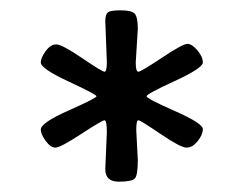

<svg xmlns="http://www.w3.org/2000/svg" viewBox="-20 -634 471 372"><path d="M184 -306C184 -290 192.7 -282 210 -282C227.3 -282 237.8 -284.2 241.5 -288.5C245.2 -292.8 247 -304.7 247 -324L244 -382C244 -394.7 245.3 -401 248 -401C250.7 -401 265 -392.2 291 -374.5C317 -356.8 333.8 -348 341.5 -348C349.2 -348 356.3 -352.2 363 -360.5C369.7 -368.8 373 -376.7 373 -384C373 -391.3 354.8 -403 318.5 -419C282.2 -435 264 -444.5 264 -447.5C264 -450.5 282.2 -460.3 318.5 -477C354.8 -493.7 373 -505.7 373 -513C373 -520.3 369.5 -528.2 362.5 -536.5C355.5 -544.8 349 -549 343 -549C337 -549 320.5 -540 293.5 -522C266.5 -504 251.3 -495 248 -495C244.7 -495 243 -501 243 -513L247 -578C247 -594 244.8 -604 240.5 -608C236.2 -612 227.3 -614 214 -614C200.7 -614 192.3 -612.7 189 -610C185.7 -607.3 184 -601.7 184 -593L187 -514C187 -501.3 185.5 -495 182.5 -495C179.5 -495 165 -503.8 139 -521.5C113 -539.2 96.3 -548 89 -548C81.7 -548 74.8 -543.7 68.5 -535C62.2 -526.3 59 -519 59 -513C59 -505 77 -492.7 113 -476C149 -459.3 167 -449.8 167 -447.5C167 -445.2 149 -436 113 -420C77 -404 59 -391.7 59 -383C59 -377 62.2 -369.7 68.5 -361C74.8 -352.3 81.2 -348 87.5 -348C93.8 -348 110.5 -356.8 137.5 -374.5C164.5 -392.2 179.5 -401 182.5 -401C185.5 -401 187 -393.3 187 -378Z"/></svg>

Font: Sorts Mill Goudy
Style: Regular
Weight: 400
Version: Version 003.101